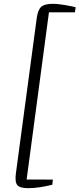

<svg xmlns="http://www.w3.org/2000/svg" viewBox="-20 -851 416 1006"><path d="M127.5 135Q84.5 135 71 119.2Q57.5 103.5 63 59.5L172.5 -756Q178.5 -801 196.8 -816Q215 -831 256.5 -831Q272 -831 289 -829Q306 -827 322.5 -824.2Q339 -821.5 353 -818.5Q367 -815.5 376.5 -813L372.5 -786.5H236.5L119.5 89.5L257 90L254 117Q223.5 124.5 190.5 129.8Q157.5 135 127.5 135Z"/></svg>

Font: Merriweather 96pt Light
Style: Italic
Weight: 300
Italic angle: -7.8°
Version: Version 2.101